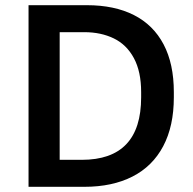

<svg xmlns="http://www.w3.org/2000/svg" viewBox="-20 -720 745 740"><path d="M90 -700H315Q421 -700 496 -662Q571 -624 610.5 -549Q650 -474 650 -365V-345Q650 -234 609 -156.5Q568 -79 490.5 -39.5Q413 0 305 0H90ZM524 -345V-365Q524 -444 496 -496Q468 -548 418.5 -572Q369 -596 305 -596H210V-104H295Q524 -104 524 -345Z"/></svg>

Font: .
Style: 
Weight: 500
Designer: A.Korolkova, Vitaly Kuzmin
Foundry: ParaType Ltd
Version: Version 1.000; Glyphs 3.2, build 3192.0